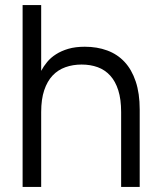

<svg xmlns="http://www.w3.org/2000/svg" viewBox="-20 -740 633 760"><path d="M459.5 -296.5Q459.5 -347 448.2 -382.5Q437 -418 416.2 -440.8Q395.5 -463.5 366.8 -474Q338 -484.5 303 -484.5Q268.5 -484.5 239 -474Q209.5 -463.5 188.2 -441Q167 -418.5 155 -382.8Q143 -347 143 -296.5V0H69.5V-720H143V-459.5Q152.5 -477.5 166.8 -494.8Q181 -512 201.8 -525.2Q222.5 -538.5 250.5 -546.8Q278.5 -555 315.5 -555Q364.5 -555 404.5 -540.2Q444.5 -525.5 473 -495Q501.5 -464.5 517.2 -417.5Q533 -370.5 533 -306.5V0H459.5Z"/></svg>

Font: Vela Sans
Style: Regular
Weight: 400
Designer: Principal design: Mikhail Sharanda - project Manrope.
Design modification: Ravid Balaliev
Foundry: Mikhail Sharanda
Version: Version 1.001